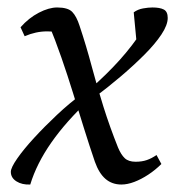

<svg xmlns="http://www.w3.org/2000/svg" viewBox="-20 -482 485 514"><path d="M305 12Q280 12 262.5 -3Q245 -18 234 -49Q219 -93 204.5 -139.5Q190 -186 175.5 -233Q161 -280 144.5 -327.5Q128 -375 109 -421L140 -392Q130 -398 106 -398Q76 -398 46 -385L35 -409Q57 -434 84 -448Q111 -462 133 -462Q162 -462 173.5 -450Q185 -438 193 -413Q211 -359 225.5 -304.5Q240 -250 257 -196Q274 -142 296 -87Q304 -68 314 -58.5Q324 -49 343 -49Q360 -49 373 -53.5Q386 -58 399 -67L412 -43Q396 -27 377 -14.5Q358 -2 339.5 5Q321 12 305 12ZM61 12Q39 13 24 3.5Q9 -6 9 -22Q9 -33 26 -57.5Q43 -82 71 -112.5Q99 -143 132.5 -174.5Q166 -206 200 -231L219 -215Q157 -157 117.5 -100.5Q78 -44 61 12ZM236 -224 217 -240Q266 -283 300.5 -321.5Q335 -360 363 -403L347 -354L338 -449Q349 -457 363 -459.5Q377 -462 388 -462Q408 -462 418.5 -456.5Q429 -451 429 -434Q429 -415 412 -389.5Q395 -364 366.5 -335.5Q338 -307 304 -278Q270 -249 236 -224Z"/></svg>

Font: Petrona
Style: Italic
Weight: 400
Italic angle: -9°
Designer: Ringo R. Seeber
Foundry: Ringo R. Seeber
Version: Version 2.001; ttfautohint (v1.8.3)